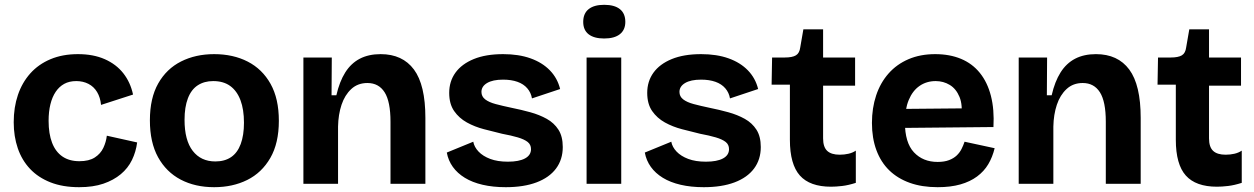

<svg xmlns="http://www.w3.org/2000/svg" viewBox="-20 -764 5214 798"><path d="M309 14Q241 14 190 -6Q139 -26 105 -62Q71 -98 54 -147.5Q37 -197 37 -256Q37 -318 54.5 -369.5Q72 -421 106 -459Q140 -497 190 -518Q240 -539 304 -539Q368 -539 415.5 -518Q463 -497 492.5 -459.5Q522 -422 533 -371L400 -328Q397 -359 383.5 -381.5Q370 -404 347.5 -415.5Q325 -427 297 -427Q268 -427 247 -415.5Q226 -404 211.5 -382.5Q197 -361 189.5 -330.5Q182 -300 182 -262Q182 -208 196.5 -170.5Q211 -133 239.5 -113.5Q268 -94 310 -94Q350 -94 374 -109.5Q398 -125 409.5 -149.5Q421 -174 424 -200L550 -172Q545 -133 528.5 -99Q512 -65 482 -40Q452 -15 409.5 -0.5Q367 14 309 14Z M870 14Q791 14 731 -17.5Q671 -49 637 -110.5Q603 -172 603 -264Q603 -356 637.5 -417Q672 -478 732.5 -508.5Q793 -539 870 -539Q949 -539 1009.5 -508Q1070 -477 1104.5 -415.5Q1139 -354 1139 -262Q1139 -169 1103.5 -107.5Q1068 -46 1007.5 -16Q947 14 870 14ZM875 -93Q914 -93 940.5 -111Q967 -129 980.5 -165.5Q994 -202 994 -254Q994 -309 979.5 -347.5Q965 -386 937 -406.5Q909 -427 866 -427Q829 -427 802 -409.5Q775 -392 761 -355.5Q747 -319 747 -266Q747 -181 781 -137Q815 -93 875 -93Z M1241 0V-318V-525H1359L1358 -368H1378Q1391 -425 1415 -463Q1439 -501 1475.5 -520Q1512 -539 1562 -539Q1653 -539 1700.5 -475Q1748 -411 1748 -274V0H1603V-258Q1603 -342 1578.5 -380.5Q1554 -419 1507 -419Q1467 -419 1440 -394Q1413 -369 1399.5 -328.5Q1386 -288 1385 -238V0Z M2082 14Q2029 14 1986 4Q1943 -6 1912 -25Q1881 -44 1862 -70.5Q1843 -97 1837 -130L1947 -175Q1951 -153 1969 -134Q1987 -115 2017.5 -103.5Q2048 -92 2091 -92Q2137 -92 2162 -105.5Q2187 -119 2187 -144Q2187 -163 2173 -174Q2159 -185 2132 -193Q2105 -201 2067 -208Q2030 -217 1991.5 -227Q1953 -237 1920.5 -255Q1888 -273 1867.5 -302.5Q1847 -332 1847 -378Q1847 -426 1873 -462Q1899 -498 1949 -518.5Q1999 -539 2071 -539Q2136 -539 2185 -521.5Q2234 -504 2265.5 -471.5Q2297 -439 2308 -394L2191 -355Q2187 -379 2171.5 -397Q2156 -415 2130.5 -424Q2105 -433 2071 -433Q2028 -433 2004.5 -419Q1981 -405 1981 -382Q1981 -363 1996.5 -351Q2012 -339 2040 -331.5Q2068 -324 2106 -316Q2146 -308 2184 -297.5Q2222 -287 2252.5 -270Q2283 -253 2301 -225Q2319 -197 2319 -153Q2319 -101 2291 -63.5Q2263 -26 2210 -6Q2157 14 2082 14Z M2418 0V-525H2562V0ZM2491 -604Q2449 -604 2426.5 -621.5Q2404 -639 2404 -673Q2404 -708 2426.5 -726Q2449 -744 2491 -744Q2534 -744 2556.5 -726Q2579 -708 2579 -673Q2579 -640 2556.5 -622Q2534 -604 2491 -604Z M2905 14Q2852 14 2809 4Q2766 -6 2735 -25Q2704 -44 2685 -70.5Q2666 -97 2660 -130L2770 -175Q2774 -153 2792 -134Q2810 -115 2840.5 -103.5Q2871 -92 2914 -92Q2960 -92 2985 -105.5Q3010 -119 3010 -144Q3010 -163 2996 -174Q2982 -185 2955 -193Q2928 -201 2890 -208Q2853 -217 2814.5 -227Q2776 -237 2743.5 -255Q2711 -273 2690.5 -302.5Q2670 -332 2670 -378Q2670 -426 2696 -462Q2722 -498 2772 -518.5Q2822 -539 2894 -539Q2959 -539 3008 -521.5Q3057 -504 3088.5 -471.5Q3120 -439 3131 -394L3014 -355Q3010 -379 2994.5 -397Q2979 -415 2953.5 -424Q2928 -433 2894 -433Q2851 -433 2827.5 -419Q2804 -405 2804 -382Q2804 -363 2819.5 -351Q2835 -339 2863 -331.5Q2891 -324 2929 -316Q2969 -308 3007 -297.5Q3045 -287 3075.5 -270Q3106 -253 3124 -225Q3142 -197 3142 -153Q3142 -101 3114 -63.5Q3086 -26 3033 -6Q2980 14 2905 14Z M3434 12Q3346 12 3304.5 -34.5Q3263 -81 3263 -183V-412H3187L3189 -525H3242Q3273 -525 3288 -534Q3303 -543 3306 -567L3319 -642H3401V-525H3534V-408H3401V-189Q3401 -153 3418 -137Q3435 -121 3470 -121Q3489 -121 3506.5 -125Q3524 -129 3537 -138V-4Q3506 6 3480 9Q3454 12 3434 12Z M3877 14Q3812 14 3761.5 -4Q3711 -22 3676 -56Q3641 -90 3622.5 -140Q3604 -190 3604 -253Q3604 -315 3621.5 -367.5Q3639 -420 3673 -458.5Q3707 -497 3756 -518Q3805 -539 3867 -539Q3927 -539 3974 -519.5Q4021 -500 4052.5 -461Q4084 -422 4098.5 -365.5Q4113 -309 4109 -236L3697 -232V-311L4026 -314L3975 -274Q3982 -327 3968 -361Q3954 -395 3927.5 -411Q3901 -427 3869 -427Q3831 -427 3802 -407Q3773 -387 3757 -348.5Q3741 -310 3741 -256Q3741 -171 3778.5 -131Q3816 -91 3877 -91Q3905 -91 3924.5 -98.5Q3944 -106 3956.5 -118Q3969 -130 3976.5 -145Q3984 -160 3989 -175L4114 -148Q4105 -111 4087.5 -81.5Q4070 -52 4041 -30.5Q4012 -9 3971.5 2.5Q3931 14 3877 14Z M4214 0V-318V-525H4332L4331 -368H4351Q4364 -425 4388 -463Q4412 -501 4448.5 -520Q4485 -539 4535 -539Q4626 -539 4673.5 -475Q4721 -411 4721 -274V0H4576V-258Q4576 -342 4551.5 -380.5Q4527 -419 4480 -419Q4440 -419 4413 -394Q4386 -369 4372.5 -328.5Q4359 -288 4358 -238V0Z M5038 12Q4950 12 4908.5 -34.5Q4867 -81 4867 -183V-412H4791L4793 -525H4846Q4877 -525 4892 -534Q4907 -543 4910 -567L4923 -642H5005V-525H5138V-408H5005V-189Q5005 -153 5022 -137Q5039 -121 5074 -121Q5093 -121 5110.5 -125Q5128 -129 5141 -138V-4Q5110 6 5084 9Q5058 12 5038 12Z"/></svg>

Font: Bricolage Grotesque
Style: Bold
Weight: 700
Designer: Mathieu Triay
Foundry: Atelier Triay
Version: Version 1.001;gftools[0.9.33.dev8+g029e19f]